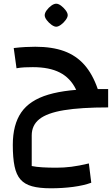

<svg xmlns="http://www.w3.org/2000/svg" viewBox="-20 -733 603 1035"><path d="M254 282Q192 282 152.5 271Q113 260 90.5 234.5Q68 209 58.5 163.5Q49 118 49 48Q49 -61 94.5 -127Q140 -193 241 -223Q342 -253 507 -253L563 -154Q416 -154 325 -139Q234 -124 192.5 -91Q151 -58 151 -3V162Q175 167 209 169Q243 171 284 171Q324 171 364.5 166Q405 161 459 148L472 252Q431 267 374 274.5Q317 282 254 282ZM563 -154Q489 -154 450 -176.5Q411 -199 389 -252Q359 -313 302.5 -342Q246 -371 157 -371Q134 -371 112.5 -370Q91 -369 69 -365L54 -474Q88 -478 116.5 -479.5Q145 -481 170 -481Q261 -481 325.5 -457.5Q390 -434 434.5 -384Q479 -334 507 -253H563ZM283 -589Q272 -589 257.5 -599.5Q243 -610 232 -624.5Q221 -639 221 -651Q221 -663 231.5 -677.5Q242 -692 256.5 -702.5Q271 -713 283 -713Q295 -713 309 -702.5Q323 -692 334 -677.5Q345 -663 345 -651Q345 -640 334 -625Q323 -610 308.5 -599.5Q294 -589 283 -589Z"/></svg>

Font: Changa ExtraLight Medium
Style: Regular
Weight: 500
Version: Version 3.002; ttfautohint (v1.8.2)